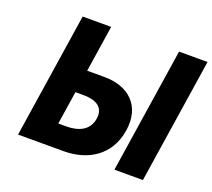

<svg xmlns="http://www.w3.org/2000/svg" viewBox="-119 -857 1120 1012"><g transform="rotate(20 441.0 -351.5)"><path d="M281.7 -314.5H326.8C389.7 -314.5 445.9 -293.3 435 -221.9C423.9 -149.6 361.2 -128.4 298.3 -128.4H253.2ZM73.9 -0.9H329.8C466.6 -0.9 580.3 -71.4 602.5 -216.8C624.6 -361.3 534.1 -442 397.3 -442H301.2L341 -702.1H181.2ZM881.6 -702.1H721.8L614.5 -0.9H774.3Z"/></g></svg>

Font: Sztylet
Style: BdObl
Weight: 700
Foundry: Cannot Into Space Fonts, PlusOne Fonts
Version: Version 0.12